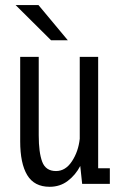

<svg xmlns="http://www.w3.org/2000/svg" viewBox="-20 -724 490 756"><path d="M175.5 11.5Q115 11.5 87.2 -34.5Q59.5 -80.5 59.5 -167.5V-500H132.5V-191Q132.5 -123.5 146.2 -87Q160 -50.5 200.5 -50.5Q238 -50.5 263.2 -88.8Q288.5 -127 294 -177.5V-500H366.5V-61.5H412.5V0H303.5L296 -70.5Q277.5 -35 247 -11.8Q216.5 11.5 175.5 11.5ZM181 -565.5 41.5 -704H131.5L247 -565.5Z"/></svg>

Font: Trispace Condensed Light
Style: Regular
Weight: 300
Width: 3
Designer: Tyler Finck
Foundry: Etcetera Type Company
Version: Version 1.210; ttfautohint (v1.8.3)